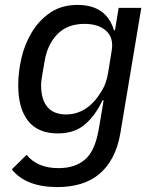

<svg xmlns="http://www.w3.org/2000/svg" viewBox="-20 -548 640 780"><path d="M214 212Q85 212 28 140L88 81Q109 107 141 121Q173 135 218 135Q285 135 325.5 100Q366 65 381 -22L401 -140H396Q367 -78 324.5 -42Q282 -6 215 -6Q134 -6 94 -57Q54 -108 54 -202Q54 -256 67.5 -313.5Q81 -371 110.5 -419Q140 -467 185.5 -497.5Q231 -528 295 -528Q412 -528 443 -425H447L462 -516H554L469 -7Q459 51 436.5 92.5Q414 134 381.5 160.5Q349 187 306.5 199.5Q264 212 214 212ZM249 -83Q280 -83 309 -96Q338 -109 364 -138Q379 -155 395.5 -182.5Q412 -210 419 -251L434 -344Q442 -395 411 -423Q380 -451 323 -451Q254 -451 213 -409Q172 -367 161 -298L152 -246Q150 -233 148.5 -223Q147 -213 147 -201Q147 -144 172.5 -113.5Q198 -83 249 -83Z"/></svg>

Font: IBM Plex Mono Text
Style: Italic
Weight: 450
Italic angle: -9°
Monospace: yes
Designer: Mike Abbink, Paul van der Laan, Pieter van Rosmalen
Foundry: Bold Monday
Version: Version 2.1